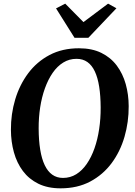

<svg xmlns="http://www.w3.org/2000/svg" viewBox="-20 -1016 735 1046"><path d="M310.1 10Q239.9 10 188.7 -15.2Q137.6 -40.4 104.7 -84.4Q71.8 -128.4 55.8 -186Q39.8 -243.6 39.5 -308.4Q39 -394.6 62.8 -474.2Q86.6 -553.8 133.5 -616.7Q180.5 -679.6 249.8 -716.3Q319.2 -753 410.2 -753Q481.1 -753 532.3 -727.8Q583.4 -702.6 616.3 -658.6Q649.1 -614.5 665 -557.8Q680.8 -501.1 681.1 -438Q681.6 -351 658.2 -270.5Q634.8 -190 587.9 -126.9Q540.9 -63.9 471.4 -26.9Q401.8 10 310.1 10ZM323.2 -46.7Q362.9 -46.7 395.5 -66.9Q428 -87.1 452.9 -123.5Q477.9 -159.9 494.8 -208.1Q511.8 -256.4 520.2 -313Q528.7 -369.6 528.4 -430.3Q528.1 -494.3 520.3 -543.6Q512.6 -592.9 496.7 -626.7Q480.9 -660.5 456.2 -678Q431.5 -695.5 396.8 -695.5Q357.5 -695.5 324.7 -675.4Q291.9 -655.2 267 -619.2Q242.1 -583.1 224.8 -535.1Q207.5 -487.1 198.9 -431.3Q190.3 -375.4 190.6 -315.8Q190.9 -250.8 199.1 -200.7Q207.2 -150.5 223.6 -116.3Q239.9 -82 264.7 -64.4Q289.6 -46.7 323.2 -46.7ZM386.1 -809.9 285.3 -970.3 335.3 -996.1Q360.3 -970.9 385.1 -945.8Q410 -920.8 434.6 -895.6Q468.3 -920.8 501.7 -945.8Q535.2 -970.9 568.8 -996.1L614.3 -971L461.2 -809.9Z"/></svg>

Font: Merriweather 7pt Light
Style: Italic
Weight: 300
Italic angle: -7.8°
Designer: Eben Sorkin
Foundry: Eben Sorkin
Version: Version 2.200;gftools[0.9.31]